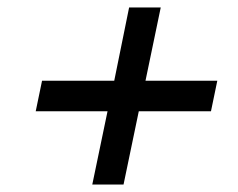

<svg xmlns="http://www.w3.org/2000/svg" viewBox="-20 -619 640 516"><path d="M228 -123 269 -320H76L93 -402H287L327 -599H412L371 -402H564L547 -320H353L312 -123Z"/></svg>

Font: Mona Sans ExtraLight Medium
Style: Italic
Weight: 500
Italic angle: -11.6951°
Version: Version 2.000